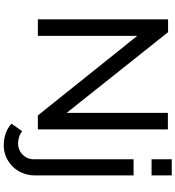

<svg xmlns="http://www.w3.org/2000/svg" viewBox="25 -796 956 1047"><g transform="rotate(90 503.5 -272.0)"><path d="M609 0H685V-709H595V-157L155 -710H85V0H175V-542ZM774 186C858 186 936 116 936 17V-522H848V23C848 72 807 108 764 108C740 108 714 102 695 85L654 144C686 173 727 186 774 186ZM936 -620V-730H848V-620Z"/></g></svg>

Font: Raleway Med
Style: Regular
Weight: 500
Designer: Matt McInerney, Pablo Impallari, Rodrigo Fuenzalida
Foundry: Matt McInerney, Pablo Impallari, Rodrigo Fuenzalida
Version: Version 3.00 July 28, 2015